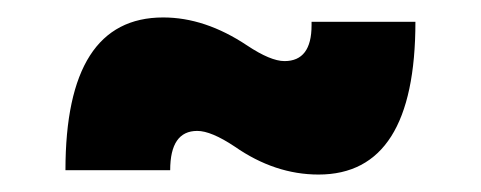

<svg xmlns="http://www.w3.org/2000/svg" viewBox="-20 -435 551 220"><path d="M345 -235Q295 -235 249 -267Q222 -285 206 -285Q175 -285 175 -240H55Q55 -415 167 -415Q215 -415 263 -383Q290 -365 306 -365Q337 -365 337 -406V-410H456Q456 -235 345 -235Z"/></svg>

Font: Argentum Novus
Style: Bold
Weight: 700
Designer: Julieta Ulanovsky (font) & Cristiano Sobral (main changes)
Foundry: Julieta Ulanovsky (font) & Cristiano Sobral (main changes)
Version: Version 3.00;November 27, 2020;FontCreator 13.0.0.2655 64-bi